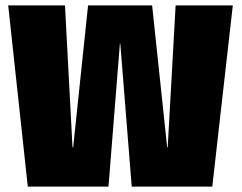

<svg xmlns="http://www.w3.org/2000/svg" viewBox="-20 -695 900 715"><path d="M83.5 0H384L426.5 -532.5H428L470.5 0H770.5L847 -675H634L604.5 -146.5H602.5L546.5 -675H308L252.5 -146.5H250L222 -675H10.5Z"/></svg>

Font: Anybody Condensed Black
Style: Regular
Weight: 900
Width: 3
Designer: Tyler Finck
Foundry: Etcetera Type Company
Version: Version 1.113;gftools[0.9.25]